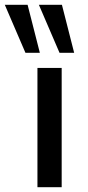

<svg xmlns="http://www.w3.org/2000/svg" viewBox="-66 -780 367 800"><path d="M90 0V-497H191V0ZM182 -560 96 -760H192L243 -560ZM40 -560 -46 -760H49L100 -560Z"/></svg>

Font: Nunito Sans 7pt Medium
Style: Regular
Weight: 500
Designer: Vernon Adams
Foundry: Vernon Adams
Version: Version 3.101;gftools[0.9.27]